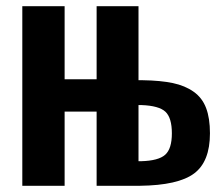

<svg xmlns="http://www.w3.org/2000/svg" viewBox="-20 -598 719 618"><path d="M51.8 0V-578.1H188V-342.8H291V-578.1H425.8V-339.8H439Q497.1 -338.9 536.4 -330.6Q575.7 -322.3 603.3 -302.7Q630.9 -283.2 643.3 -250.5Q655.8 -217.8 655.8 -168.9Q655.8 -77.6 604.7 -39.6Q553.7 -1.5 430.2 0H291V-238.8H188V0ZM425.8 -79.1H434.1Q490.2 -80.6 511.7 -99.9Q533.2 -119.1 533.2 -168.9Q533.2 -218.8 512.5 -238.3Q491.7 -257.8 435.1 -259.8H425.8Z"/></svg>

Font: Oswald Medium
Style: Regular
Weight: 500
Designer: Vernon Adams
Foundry: Vernon Adams
Version: Version 4.103